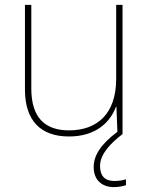

<svg xmlns="http://www.w3.org/2000/svg" viewBox="-20 -614 613 785"><path d="M389 65C389 14 435 -30 481 -66V-594H455V-292C455 -148 377 -81 262 -81C163 -81 108 -134 108 -252V-594H82V-248C82 -123 144 -56 262 -56C374 -56 431 -116 454 -177H456L460 -75C393 -25 363 21 363 69C363 124 399 151 445 151C466 151 484 147 495 143V119C484 123 466 126 447 126C408 126 389 104 389 65Z"/></svg>

Font: Noto Sans Malayalam UI Thin
Style: Regular
Weight: 100
Designer: Jelle Bosma - Monotype Design Team
Foundry: Monotype Imaging Inc.
Version: Version 2.104